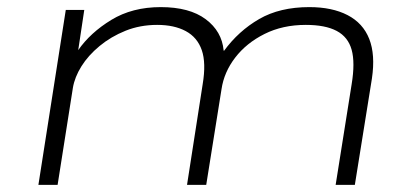

<svg xmlns="http://www.w3.org/2000/svg" viewBox="-20 -520 1181 540"><path d="M88 0 165 -492H217L200 -379Q234 -428 293 -464Q352 -500 432 -500Q513 -500 558.5 -466Q604 -432 609 -378L610 -377Q651 -433 709 -466.5Q767 -500 850 -500Q914 -500 957.5 -477.5Q1001 -455 1018.5 -410.5Q1036 -366 1026 -299L978 0H924L969 -283Q979 -344 969 -380Q959 -416 927 -433Q895 -450 840 -450Q775 -450 724 -424.5Q673 -399 641.5 -358Q610 -317 603 -269L560 0H506L550 -283Q560 -343 547.5 -379Q535 -415 502.5 -432.5Q470 -450 422 -450Q374 -450 333 -433.5Q292 -417 260 -390.5Q228 -364 209 -333.5Q190 -303 185 -273L142 0Z"/></svg>

Font: Nunito Sans 7pt Expanded ExtraLight
Style: Italic
Weight: 250
Width: 7
Italic angle: -9°
Designer: Vernon Adams
Foundry: Vernon Adams
Version: Version 3.101;gftools[0.9.27]